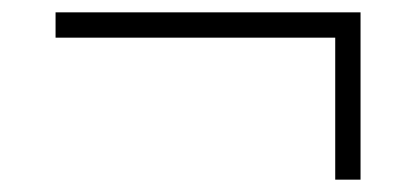

<svg xmlns="http://www.w3.org/2000/svg" viewBox="-20 -385 675 311"><path d="M523 -94V-324H70V-365H564V-94Z"/></svg>

Font: Julius Sans One
Style: Regular
Weight: 400
Designer: Luciano Vergara
Foundry: LatinoType
Version: Version 1.001